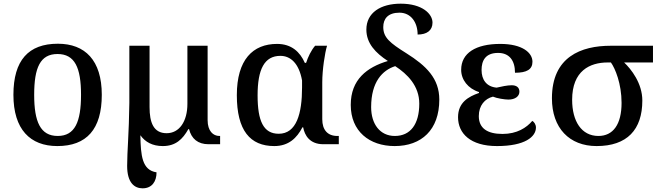

<svg xmlns="http://www.w3.org/2000/svg" viewBox="-20 -785 3586 1045"><path d="M292 10C451 10 534 -81 534 -269C534 -457 443 -547 295 -547C135 -547 53 -457 53 -269C53 -81 144 10 292 10ZM294 -45C200 -45 166 -122 166 -269C166 -417 199 -491 293 -491C387 -491 421 -417 421 -269C421 -122 388 -45 294 -45Z M756 240C807 240 832 203 832 153C753 141 746 62 744 -49C770 -12 810 10 866 10C936 10 974 -27 1005 -82H1009C1022 -30 1057 0 1115 0H1178V-45H1174C1140 -45 1110 -72 1110 -131V-536H1000V-220C1000 -124 956 -60 887 -60C815 -60 794 -119 794 -202V-536H684V-225C682 -58 672 38 672 118C672 210 712 240 756 240Z M1473 10C1551 10 1596 -34 1626 -92H1630C1638 -49 1665 0 1740 0H1824V-45H1816C1763 -45 1734 -78 1734 -136V-338C1734 -404 1748 -497 1760 -536H1695C1673 -510 1657 -476 1646 -443H1639C1613 -502 1567 -546 1488 -546C1356 -546 1269 -460 1269 -267C1269 -75 1341 10 1473 10ZM1497 -57C1414 -57 1382 -126 1382 -266C1382 -408 1419 -481 1506 -481C1560 -481 1607 -442 1624 -347V-309C1624 -167 1594 -57 1497 -57Z M2128 10C2274 10 2371 -78 2371 -243C2371 -358 2300 -427 2192 -495C2101 -552 2066 -581 2066 -638C2066 -683 2092 -716 2154 -716C2216 -716 2253 -664 2253 -597C2303 -597 2334 -619 2334 -662C2334 -709 2279 -765 2161 -765C2052 -765 1974 -716 1974 -624C1974 -549 2024 -497 2091 -453C1977 -419 1889 -352 1889 -214C1889 -71 1990 10 2128 10ZM2129 -45C2048 -45 2000 -110 2000 -202C2000 -340 2062 -403 2131 -425C2197 -382 2262 -318 2262 -221C2262 -109 2214 -45 2129 -45Z M2685 10C2838 10 2897 -41 2897 -91C2897 -108 2886 -123 2877 -127C2846 -90 2794 -56 2715 -56C2631 -56 2586 -88 2586 -153C2586 -211 2619 -248 2663 -259C2683 -250 2727 -243 2747 -243C2784 -243 2807 -261 2807 -286C2807 -310 2790 -321 2765 -321C2742 -321 2708 -314 2683 -308C2627 -313 2601 -352 2601 -404C2601 -455 2622 -497 2691 -497C2752 -497 2783 -456 2783 -389C2847 -389 2878 -407 2878 -449C2878 -498 2823 -546 2703 -546C2569 -546 2490 -496 2490 -405C2490 -351 2527 -303 2587 -284V-279C2529 -259 2473 -227 2473 -147C2473 -59 2540 10 2685 10Z M3227 10C3393 10 3476 -79 3476 -238C3476 -332 3415 -409 3377 -445H3534V-536H3304C3143 -536 2984 -476 2984 -250C2984 -88 3079 10 3227 10ZM3237 -45C3145 -45 3094 -125 3094 -242C3094 -400 3191 -445 3287 -445H3305C3328 -413 3363 -330 3363 -225C3363 -108 3317 -45 3237 -45Z"/></svg>

Font: Noto Serif Thai Medium
Style: Regular
Weight: 500
Designer: Monotype Design Team
Foundry: Monotype Imaging Inc.
Version: Version 1.901;PS 001.901;hotconv 1.0.88;makeotf.lib2.5.64775